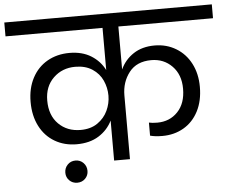

<svg xmlns="http://www.w3.org/2000/svg" viewBox="-83 -806 1160 966"><g transform="rotate(-5 497.0 -322.5)"><path d="M543 -670V-453Q565 -501 609 -530Q653 -559 716 -559Q776 -559 824 -530Q872 -501 898.5 -449.5Q925 -398 925 -332Q925 -261 898 -209Q871 -157 823.5 -129.5Q776 -102 716 -102Q679 -102 654 -109V-175Q670 -171 696 -171Q759 -171 799.5 -213.5Q840 -256 840 -330Q840 -401 798 -444Q756 -487 693 -487Q619 -487 581 -438Q543 -389 543 -322V0H463V-202Q440 -155 394.5 -126.5Q349 -98 283 -98Q221 -98 172.5 -126.5Q124 -155 97 -207.5Q70 -260 70 -330Q70 -399 97.5 -451Q125 -503 174 -531Q223 -559 286 -559Q350 -559 395 -531Q440 -503 463 -457V-670H-27V-740H1021V-670ZM309 -168Q360 -168 394.5 -192Q429 -216 446 -252.5Q463 -289 463 -328Q463 -368 446.5 -404.5Q430 -441 395 -464Q360 -487 309 -487Q243 -487 198.5 -444Q154 -401 154 -330Q154 -255 197.5 -211.5Q241 -168 309 -168ZM325 40Q325 63 309 79Q293 95 269 95Q245 95 229 79Q213 63 213 40Q213 16 229 -0.5Q245 -17 269 -17Q293 -17 309 -0.5Q325 16 325 40Z"/></g></svg>

Font: DVN-Poppins
Style: Regular
Weight: 400
Designer: Ninad Kale (Devanagari), Jonny Pinhorn (Latin)
Foundry: Indian Type Foundry
Version: 4.004